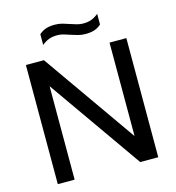

<svg xmlns="http://www.w3.org/2000/svg" viewBox="-131 -1040 1056 1152"><g transform="rotate(-15 397.0 -464.5)"><path d="M85 0V-740H197L628 -126H604.5V-740H709V0H597L166 -614H189.5V0ZM480.5 -827Q455 -827 432.5 -833.2Q410 -839.5 389 -846.5Q369.5 -853.5 350.8 -858.8Q332 -864 311.5 -864Q282 -864 260 -855.5Q238 -847 216.5 -829.5V-896Q234.5 -912.5 257.8 -920.8Q281 -929 313.5 -929Q339 -929 361.5 -922.8Q384 -916.5 405 -909Q424.5 -902.5 443.5 -897Q462.5 -891.5 482.5 -891.5Q512.5 -891.5 534.5 -900Q556.5 -908.5 577.5 -926V-860Q559.5 -843 536.2 -835Q513 -827 480.5 -827Z"/></g></svg>

Font: Encode Sans SemiExpanded Medium
Style: Regular
Weight: 500
Width: 6
Designer: Multiple Designers
Foundry: Impallari Type
Version: Version 3.002